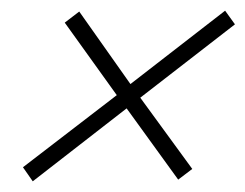

<svg xmlns="http://www.w3.org/2000/svg" viewBox="-20 -467 464 363"><path d="M41.9 -124.2 23.4 -150.8 200.8 -287.1 102.4 -424.2 129.8 -445.2 226.6 -308.1 405.6 -446.8 424.2 -421 245.2 -282.3 343.5 -147.6 316.9 -127.4 219.4 -262.1Z"/></svg>

Font: Playfair 5pt SemiExpanded Light ExtraBold
Style: Italic
Weight: 800
Italic angle: -15.6°
Version: Version 2.001;gftools[0.9.30]